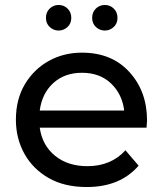

<svg xmlns="http://www.w3.org/2000/svg" viewBox="-20 -747 668 773"><path d="M329 6Q239 6 175.5 -30.5Q112 -67 78 -128.5Q44 -190 44 -265Q44 -347 80 -407.5Q116 -468 176 -501.5Q236 -535 310 -535Q430 -535 501 -457Q572 -379 572 -262L570 -233H140Q150 -162 201.5 -120Q253 -78 332 -78Q427 -78 485 -142L538 -80Q464 6 329 6ZM480 -302Q472 -368 427 -411Q382 -454 310 -454Q240 -454 194.5 -412.5Q149 -371 140 -302ZM216 -624Q196 -624 180.5 -638Q165 -652 165 -675Q165 -698 180 -712.5Q195 -727 216 -727Q237 -727 252 -712.5Q267 -698 267 -675Q267 -652 251.5 -638Q236 -624 216 -624ZM402 -624Q382 -624 366.5 -638Q351 -652 351 -675Q351 -698 366 -712.5Q381 -727 402 -727Q423 -727 438 -712.5Q453 -698 453 -675Q453 -652 437.5 -638Q422 -624 402 -624Z"/></svg>

Font: Argentum Novus
Style: Regular
Weight: 400
Designer: Julieta Ulanovsky
Foundry: Julieta Ulanovsky
Version: Version 7.20;July 27, 2021;FontCreator 13.0.0.2683 64-bit